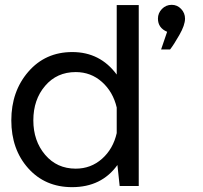

<svg xmlns="http://www.w3.org/2000/svg" viewBox="-20 -771 840 796"><path d="M672.9 -639.2Q634.8 -655.3 634.8 -693.8Q634.8 -716.8 651.4 -733.9Q668 -751 691.9 -751Q714.8 -751 731 -733.9Q747.1 -716.8 747.1 -693.8Q747.1 -667 723.6 -626Q700.2 -585 685.1 -565.9H647.9ZM555.2 -750V0H476.1L466.8 -86.9Q400.9 4.9 278.8 4.9Q167 4.9 96.9 -73.5Q26.9 -151.9 26.9 -272Q26.9 -392.1 97.4 -473.6Q168 -555.2 279.8 -555.2Q395 -555.2 463.9 -461.9V-750ZM293.9 -71.8Q356.9 -71.8 403.1 -112.8Q449.2 -153.8 463.9 -219.2V-325.2Q448.7 -390.1 402.8 -431.2Q356.9 -472.2 293.9 -472.2Q215.8 -472.2 167 -415Q118.2 -357.9 118.2 -272Q118.2 -187 167 -129.4Q215.8 -71.8 293.9 -71.8Z"/></svg>

Font: Oakes Grotesk
Style: Regular
Weight: 400
Designer: Samuel Oakes
Foundry: Samuel Oakes
Version: Version 1.0 | wf-rip DC20170320